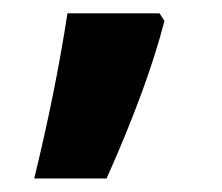

<svg xmlns="http://www.w3.org/2000/svg" viewBox="-20 -136 330 285"><path d="M224.1 -105Q198.7 -6.3 138.2 128.9H30.8Q62.5 -1 80.1 -116.2H216.8Z"/></svg>

Font: OpenSans-Bold
Style: Bold
Weight: 700
Foundry: Ascender Corporation
Version: Version 1.10